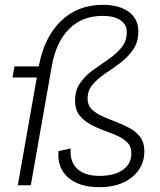

<svg xmlns="http://www.w3.org/2000/svg" viewBox="-20 -770 664 798"><path d="M394 8Q309 8 263 -32.5Q217 -73 223 -142L274 -153Q269 -99 300.5 -69Q332 -39 393 -39Q455 -39 490.5 -64Q526 -89 526 -133Q526 -161 509 -178Q492 -195 465.5 -206.5Q439 -218 409 -229Q379 -240 352.5 -255Q326 -270 309 -292.5Q292 -315 292 -351Q292 -395 313.5 -425.5Q335 -456 367 -479Q399 -502 431 -524Q463 -546 485 -572.5Q507 -599 507 -637Q507 -668 480.5 -686Q454 -704 407 -704Q322 -704 267.5 -650Q213 -596 195 -494L108 0H54L133 -448H32L40 -494H141Q164 -616 233.5 -683Q303 -750 408 -750Q476 -750 515.5 -720.5Q555 -691 555 -640Q555 -595 533.5 -564Q512 -533 481 -509.5Q450 -486 418.5 -465Q387 -444 365.5 -419Q344 -394 344 -361Q344 -333 361 -316Q378 -299 405 -287Q432 -275 462 -263.5Q492 -252 519 -237.5Q546 -223 563 -200Q580 -177 580 -141Q580 -75 528.5 -33.5Q477 8 394 8Z"/></svg>

Font: Livvic Light
Style: Italic
Weight: 300
Italic angle: -10°
Designer: Jacques Le Bailly, Baron von Fonthausen
Version: Version 1.001; ttfautohint (v1.8.2)